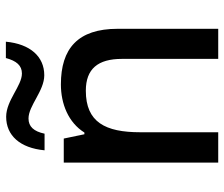

<svg xmlns="http://www.w3.org/2000/svg" viewBox="-76 -706 781 670"><g transform="rotate(-90 315.0 -370.5)"><path d="M126 -606H184C192 -644 209 -662 237 -662C282 -662 333 -607 388 -607C453 -607 497 -656 505 -741H448C438 -704 422 -685 394 -685C351 -685 300 -740 243 -740C178 -740 134 -692 126 -606ZM356 -549C288 -549 223 -523 188 -467H182L167 -539H83V0H189V-272C189 -394 224 -462 334 -462C410 -462 445 -420 445 -336V0H550V-351C550 -490 481 -549 356 -549Z"/></g></svg>

Font: Noto Sans Gunjala Gondi Medium
Style: Regular
Weight: 500
Designer: Ek Type
Foundry: Ek Type
Version: Version 1.004